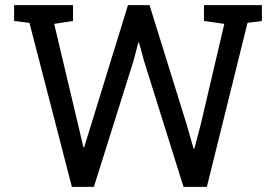

<svg xmlns="http://www.w3.org/2000/svg" viewBox="-20 -731 1080 751"><path d="M697.8 0 543.5 -492.2 523.9 -564H521L502 -492.2L347.2 0H261.2L95.2 -641.6L35.2 -648.9V-710.9H265.6V-648.9L191.9 -637.7L284.7 -246.6L306.2 -155.3L309.1 -154.8L337.4 -246.1L480.5 -710.9H564.9L709.5 -246.1L737.3 -149.4H740.2L765.6 -246.1L857.4 -637.7L777.8 -648.9V-710.9H1004.4V-648.9L948.2 -641.6L789.1 0Z"/></svg>

Font: Suwannaphum
Style: Regular
Weight: 400
Designer: Danh Hong
Version: Version 8.002; ttfautohint (v1.8.3)